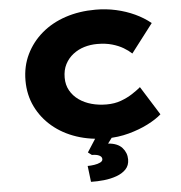

<svg xmlns="http://www.w3.org/2000/svg" viewBox="-62 -779 1022 1085"><g transform="rotate(-5 449.0 -236.5)"><path d="M520 10Q428 10 350 -16Q272 -42 214 -91Q156 -140 123.5 -207Q91 -274 91 -355Q91 -436 123.5 -503Q156 -570 213.5 -619Q271 -668 349 -694Q427 -720 520 -720Q580 -720 636 -707.5Q692 -695 741.5 -672Q791 -649 830 -617L706 -455Q687 -473 660 -489Q633 -505 596.5 -515.5Q560 -526 512 -526Q474 -526 439 -515.5Q404 -505 375.5 -483Q347 -461 330 -428.5Q313 -396 313 -352Q313 -311 331 -279Q349 -247 380 -225Q411 -203 451 -192Q491 -181 536 -181Q582 -181 618.5 -194.5Q655 -208 683.5 -226.5Q712 -245 732 -262L834 -99Q805 -73 756 -48Q707 -23 646 -6.5Q585 10 520 10ZM410 247 399 156Q417 156 437 153Q457 150 471 143Q485 136 485 125Q485 115 477.5 108.5Q470 102 457.5 99Q445 96 428 96L407 80L474 -24H573L525 40Q579 44 604.5 72.5Q630 101 630 139Q630 173 609.5 194.5Q589 216 555.5 228Q522 240 484 244Q446 248 410 247Z"/></g></svg>

Font: Lexend Mega Black
Style: Regular
Weight: 900
Version: Version 1.007